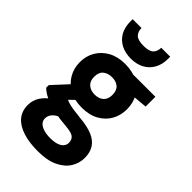

<svg xmlns="http://www.w3.org/2000/svg" viewBox="-289 -853 1182 1182"><g transform="rotate(45 302.0 -262.0)"><path d="M289 232Q214 232 159 214.5Q104 197 74 162Q44 127 44 74Q44 34 64.5 1Q85 -32 123 -57.5Q161 -83 215 -101L268 -25Q221 -12 199 9Q177 30 177 58Q177 79 191.5 93Q206 107 230.5 114Q255 121 286 121Q317 121 340 114Q363 107 375.5 93Q388 79 388 59Q388 33 370.5 18.5Q353 4 298 0Q248 -4 207.5 -12Q167 -20 136.5 -30.5Q106 -41 84 -54.5Q62 -68 49 -81V-104L159 -223L266 -191L129 -58L175 -135Q186 -129 197 -123.5Q208 -118 224 -113.5Q240 -109 266 -105Q292 -101 332 -97Q398 -91 440 -73Q482 -55 502.5 -23Q523 9 523 56Q523 102 498.5 142Q474 182 422 207Q370 232 289 232ZM290 -149Q226 -149 180 -174.5Q134 -200 109 -243Q84 -286 84 -339Q84 -393 109 -435.5Q134 -478 180 -503.5Q226 -529 290 -529Q355 -529 401 -503.5Q447 -478 471 -435.5Q495 -393 495 -339Q495 -286 471 -243Q447 -200 401 -174.5Q355 -149 290 -149ZM290 -262Q326 -262 347.5 -281.5Q369 -301 369 -338Q369 -377 347.5 -395.5Q326 -414 290 -414Q255 -414 232.5 -395.5Q210 -377 210 -338Q210 -301 232 -281.5Q254 -262 290 -262ZM377 -415 356 -517H564V-432ZM290 -576Q241 -576 204 -595.5Q167 -615 147 -651Q127 -687 127 -739V-756H204Q204 -724 222.5 -705.5Q241 -687 290 -687Q339 -687 357.5 -705.5Q376 -724 376 -756H454V-738Q454 -687 433 -650.5Q412 -614 375.5 -595Q339 -576 290 -576Z"/></g></svg>

Font: DM Sans 11pt Black
Style: Regular
Weight: 900
Version: Version 4.004;gftools[0.9.30]